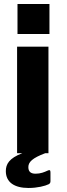

<svg xmlns="http://www.w3.org/2000/svg" viewBox="-20 -762 332 955"><path d="M65 -530V0H91C25 25 9 55 9 89C9 145 52 173 122 173C166 173 205 163 223 154C229 150 231 146 231 139V96C231 85 228 81 216 87C201 94 182 102 157 102C132 102 121 91 121 69C121 44 141 24 205 0H221V-530ZM67 -742V-593H226V-742Z"/></svg>

Font: Cheyenne Sans
Style: Bold
Weight: 700
Designer: The Public Sans project authors (U.S. Web Design System), Libre Franklin designed by Pablo Impallari and Rodrigo Fuenzal
Foundry: The Cheyenne Sans Project Authors
Version: Version 2.007